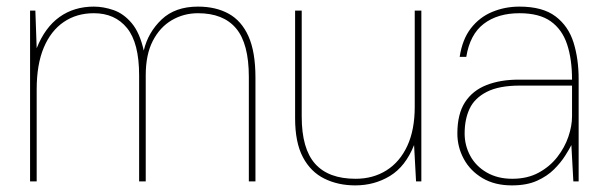

<svg xmlns="http://www.w3.org/2000/svg" viewBox="-20 -549 1831 581"><path d="M71 0V-517H87L91 -403Q116 -466 160 -497.5Q204 -529 264 -529Q293 -529 323.5 -518.5Q354 -508 378.5 -479Q403 -450 415 -396Q428 -451 469 -490Q510 -529 579 -529Q633 -529 672 -507.5Q711 -486 732 -439Q753 -392 753 -314V0H733V-316Q733 -417 694.5 -463Q656 -509 579 -509Q536 -509 500 -488Q464 -467 442.5 -425.5Q421 -384 421 -321V0H401V-321Q401 -419 364.5 -464Q328 -509 264 -509Q212 -509 173 -482.5Q134 -456 112.5 -405Q91 -354 91 -278V0Z M1055 12Q1003 12 961.5 -8.5Q920 -29 896.5 -73.5Q873 -118 873 -191V-517H893V-196Q893 -99 933.5 -53.5Q974 -8 1056 -8Q1109 -8 1149.5 -33.5Q1190 -59 1212.5 -107.5Q1235 -156 1235 -226V-517H1255V0H1239L1233 -110Q1207 -45 1160 -16.5Q1113 12 1055 12Z M1529 12Q1477 12 1440 -10Q1403 -32 1383.5 -68Q1364 -104 1364 -145Q1364 -204 1387 -239.5Q1410 -275 1452 -291.5Q1494 -308 1549 -308H1711Q1711 -370 1696 -415Q1681 -460 1646.5 -484.5Q1612 -509 1552 -509Q1486 -509 1444 -477Q1402 -445 1391 -377H1371Q1379 -430 1405 -463.5Q1431 -497 1469.5 -513Q1508 -529 1552 -529Q1622 -529 1661 -499.5Q1700 -470 1715.5 -420.5Q1731 -371 1731 -310V0H1715L1709 -110Q1703 -98 1690 -77.5Q1677 -57 1656.5 -36.5Q1636 -16 1605 -2Q1574 12 1529 12ZM1530 -8Q1576 -8 1610 -26.5Q1644 -45 1666.5 -74Q1689 -103 1700 -135.5Q1711 -168 1711 -197V-290H1553Q1490 -290 1453 -271Q1416 -252 1401 -220Q1386 -188 1386 -145Q1386 -109 1403 -77.5Q1420 -46 1453 -27Q1486 -8 1530 -8Z"/></svg>

Font: DM Sans 11pt Thin
Style: Regular
Weight: 250
Version: Version 4.004;gftools[0.9.30]